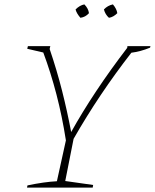

<svg xmlns="http://www.w3.org/2000/svg" viewBox="-20 -854 705 874"><path d="M103 0 105 -10Q181 -26 239 -29L280 -215Q263 -324 237 -424Q211 -524 177 -615L104 -632L107 -644H209L206 -631Q239 -534 262.5 -441Q286 -348 304 -253Q354 -343 418.5 -440Q483 -537 559 -636L560 -644H665L663 -637Q619 -619 578 -614Q504 -519 438 -420.5Q372 -322 315 -222L277 -30L404 -12L402 0ZM364 -834Q382 -816 385 -794Q369 -776 346 -773Q328 -794 324 -811Q343 -830 364 -834ZM494 -834Q511 -814 514 -794Q496 -776 476 -773Q459 -788 453 -811Q470 -829 494 -834Z"/></svg>

Font: Piazzolla SC Thin
Style: Italic
Weight: 100
Italic angle: -11.3°
Designer: Juan Pablo del Peral
Foundry: Huerta Tipografica
Version: Version 1.330